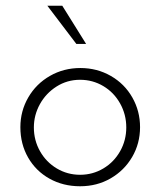

<svg xmlns="http://www.w3.org/2000/svg" viewBox="-20 -641 559 669"><path d="M260 -404Q318 -404 366 -376.5Q414 -349 441 -301.5Q468 -254 468 -198Q468 -141 440.5 -94Q413 -47 365.5 -19.5Q318 8 259 8Q200 8 152.5 -18.5Q105 -45 78 -92Q51 -139 51 -198Q51 -254 78.5 -301.5Q106 -349 154 -376.5Q202 -404 260 -404ZM259 -32Q303 -32 340 -54Q377 -76 398.5 -114Q420 -152 420 -197Q420 -242 398.5 -280.5Q377 -319 340 -341Q303 -363 259 -363Q214 -363 177 -339.5Q140 -316 119 -278Q98 -240 98 -197Q98 -152 119.5 -114Q141 -76 178 -54Q215 -32 259 -32ZM197 -621 280 -488H246L145 -621Z"/></svg>

Font: Josefin Sans Light
Style: Regular
Weight: 300
Designer: Santiago Orozco
Foundry: Typemade
Version: Version 2.000